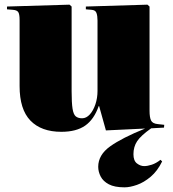

<svg xmlns="http://www.w3.org/2000/svg" viewBox="-20 -551 742 823"><path d="M514 252Q471 252 446.5 239Q422 226 411.5 205.5Q401 185 401 164Q401 113 452 76.5Q503 40 602 0L434 8L405 -96H403Q383 -39 345 -12.5Q307 14 243 14Q157 14 110.5 -34Q64 -82 64 -182V-465Q64 -491 58 -499.5Q52 -508 34 -509L10 -511V-523L278 -531L287 -523V-160Q287 -110 291 -85Q295 -60 305 -52Q315 -44 332 -44Q350 -44 365 -60.5Q380 -77 389 -104Q398 -131 398 -161V-463Q398 -483 393.5 -495.5Q389 -508 372 -509L348 -511V-523L612 -531L621 -523V-76Q621 -48 627.5 -34.5Q634 -21 657 -19L684 -16L683 -4L628 -1Q584 30 568 54Q552 78 552 110Q552 138 567 149.5Q582 161 598 161Q612 161 630.5 155Q649 149 668 134L675 141Q655 182 626 206.5Q597 231 567 241.5Q537 252 514 252Z"/></svg>

Font: Literata 72pt Black
Style: Regular
Weight: 900
Designer: Latin by Veronika Burian and Jose Scaglione. Greek by Irene Vlachou. Cyrillic by Vera Evstafieva.
Foundry: TypeTogether
Version: Version 3.002